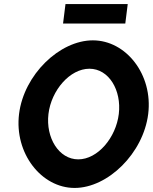

<svg xmlns="http://www.w3.org/2000/svg" viewBox="-20 -914 754 947"><path d="M610 -894H303L291 -798H598ZM219 -352C233 -469 325 -575 421 -575C517 -575 580 -469 566 -352C552 -235 462 -128 366 -128C270 -128 205 -235 219 -352ZM74 -352C50 -158 184 13 348 13C512 13 687 -158 711 -352C735 -546 602 -715 438 -715C274 -715 98 -546 74 -352Z"/></svg>

Font: Bluebird
Style: NrwObl
Weight: 400
Designer: Jasper
Foundry: Cannot Into Space Fonts
Version: Version 0.98